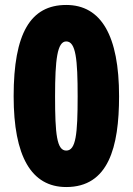

<svg xmlns="http://www.w3.org/2000/svg" viewBox="-20 -744 535 774"><path d="M460 -356C460 -600 388 -724 247 -724C103 -724 35 -610 35 -356C35 -114 106 10 247 10C417 10 460 -150 460 -356ZM202 -356C202 -504 211 -577 247 -577C286 -577 293 -504 293 -356C293 -203 286 -137 247 -137C209 -137 202 -203 202 -356Z"/></svg>

Font: Noto Sans Ethiopic ExtraCondensed Black
Style: Regular
Weight: 900
Width: 2
Designer: Monotype Design Team
Foundry: Monotype Imaging Inc.
Version: Version 2.102